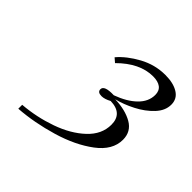

<svg xmlns="http://www.w3.org/2000/svg" viewBox="-117 -856 612 612"><g transform="rotate(45 189.0 -550.0)"><path d="M378.4 -700.2Q378.4 -673.3 356.4 -649.9Q334.5 -626.5 302.2 -609.9Q270 -593.3 239.7 -585.9Q286.6 -584.5 317.6 -566.7Q348.6 -548.8 348.6 -512.2Q348.6 -465.3 300.5 -429.2Q252.4 -393.1 181.4 -372.1Q110.4 -351.1 42.5 -346.2V-363.8Q103 -368.7 159.7 -388.7Q216.3 -408.7 252.4 -442.6Q288.6 -476.6 288.6 -520Q288.6 -570.3 233.4 -571.8Q215.3 -562 201.7 -562Q183.6 -562 183.6 -575.2Q183.6 -593.3 227.5 -591.8Q270.5 -607.4 295.4 -631.6Q320.3 -655.8 320.3 -686Q320.3 -704.6 308.1 -713.9Q295.9 -723.1 273.4 -723.1Q213.9 -723.1 157.7 -667L143.6 -679.2Q168.5 -708.5 210 -731.2Q251.5 -753.9 298.3 -753.9Q334.5 -753.9 356.4 -740.2Q378.4 -726.6 378.4 -700.2Z"/></g></svg>

Font: TypoPRO Playfair Display SC
Style: Italic
Weight: 400
Italic angle: -14°
Designer: Claus Eggers Sørensen
Foundry: Claus Eggers Sørensen
Version: Version 1.004;PS 001.004;hotconv 1.0.70;makeotf.lib2.5.58329